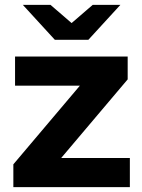

<svg xmlns="http://www.w3.org/2000/svg" viewBox="-20 -771 583 791"><path d="M35 0V-94L353 -470L380 -418H42V-538H506V-444L188 -68L160 -120H515V0ZM206 -607 74 -751H188L326 -632H224L362 -751H476L344 -607Z"/></svg>

Font: MOST Montserrat
Style: Bold
Weight: 700
Designer: Julieta Ulanovsky
Foundry: Julieta Ulanovsky
Version: Version 8.000;March 11, 2024;FontCreator 15.0.0.2926 64-bit